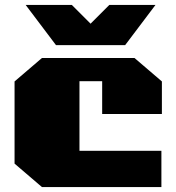

<svg xmlns="http://www.w3.org/2000/svg" viewBox="-20 -758 715 778"><path d="M207 -575 84 -738H271L347 -662L423 -738H610L487 -575ZM150 0 39 -95V-428L150 -523H525L636 -428V-296H394V-429H302V-147H634V0Z"/></svg>

Font: Tomorrow ExtraBold
Style: Regular
Weight: 800
Designer: Tony de Marco, Monica Rizzolli
Foundry: Just in Type
Version: Version 2.002